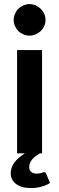

<svg xmlns="http://www.w3.org/2000/svg" viewBox="-20 -762 294 954"><path d="M126 -585Q109.4 -585 96.2 -591.3Q81.1 -597.7 70.8 -607.9Q60.5 -618.2 54.7 -632.3Q47.9 -647 47.9 -662.6Q47.9 -678.7 54.7 -693.4Q61 -708.5 70.8 -718.3Q80.6 -728 96.2 -735.4Q111.3 -741.7 126 -741.7Q142.1 -741.7 157.2 -735.4Q171.4 -728.5 182.6 -718.3Q192.9 -708 199.7 -693.4Q206.1 -680.2 206.1 -662.6Q206.1 -645.5 199.7 -632.3Q193.4 -618.2 182.6 -607.9Q170.9 -597.2 157.2 -591.3Q144 -585 126 -585ZM209.5 101.6 228.5 147Q210 159.2 187.5 165Q162.6 172.4 134.8 172.4Q85.9 172.4 59.6 151.9Q33.2 131.3 33.2 99.1Q33.2 70.3 51.3 45.9Q68.8 22 103.5 0H64.9V-513.2H189V0H178.2Q172.9 2.9 158.7 12.7Q149.9 19 141.6 27.8Q133.8 37.1 129.4 46.9Q125 56.6 125 67.9Q125 83.5 134.3 91.3Q144.5 100.6 161.1 100.6Q168.5 100.6 176.3 99.6Q182.1 98.6 186.5 97.2Q192.4 94.7 192.9 94.7Q197.3 93.3 198.2 93.3Q207 93.3 209.5 101.6Z"/></svg>

Font: Lato-SemiBold
Style: Bold
Weight: 500
Designer: Lukasz Dziedzic with Adam Twardoch and Botio Nikoltchev
Foundry: tyPoland Lukasz Dziedzic
Version: ""